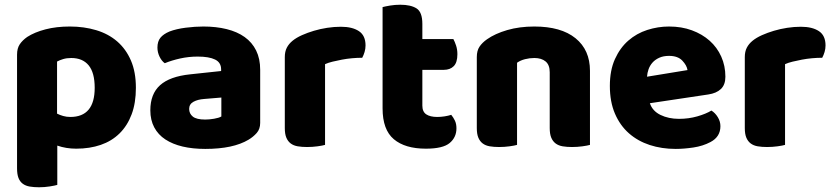

<svg xmlns="http://www.w3.org/2000/svg" viewBox="-20 -613 3525 811"><path d="M275 -501Q335 -501 386.5 -485.5Q438 -470 475 -438Q512 -406 533 -357.5Q554 -309 554 -242Q554 -178 536 -130Q518 -82 485 -49.5Q452 -17 405.5 -1Q359 15 302 15Q259 15 222 2V168Q212 171 190 174.5Q168 178 145 178Q123 178 105.5 175Q88 172 76 163Q64 154 58 138.5Q52 123 52 98V-382Q52 -409 63.5 -426Q75 -443 95 -457Q126 -477 172 -489Q218 -501 275 -501ZM277 -119Q380 -119 380 -242Q380 -306 354.5 -337Q329 -368 281 -368Q262 -368 247 -363.5Q232 -359 221 -353V-133Q233 -127 247 -123Q261 -119 277 -119Z M847 -108Q864 -108 884.5 -111.5Q905 -115 915 -121V-201L843 -195Q815 -193 797 -183Q779 -173 779 -153Q779 -133 794.5 -120.5Q810 -108 847 -108ZM839 -501Q893 -501 937.5 -490Q982 -479 1013.5 -456.5Q1045 -434 1062 -399.5Q1079 -365 1079 -318V-94Q1079 -68 1064.5 -51.5Q1050 -35 1030 -23Q965 16 847 16Q794 16 751.5 6Q709 -4 678.5 -24Q648 -44 631.5 -75Q615 -106 615 -147Q615 -216 656 -253Q697 -290 783 -299L914 -313V-320Q914 -349 888.5 -361.5Q863 -374 815 -374Q777 -374 741 -366Q705 -358 676 -346Q663 -355 654 -373.5Q645 -392 645 -412Q645 -438 657.5 -453.5Q670 -469 696 -480Q725 -491 764.5 -496Q804 -501 839 -501Z M1353 -1Q1343 2 1321.5 5Q1300 8 1277 8Q1255 8 1237.5 5Q1220 2 1208 -7Q1196 -16 1189.5 -31.5Q1183 -47 1183 -72V-372Q1183 -395 1191.5 -411.5Q1200 -428 1216 -441Q1232 -454 1255.5 -464.5Q1279 -475 1306 -483Q1333 -491 1362 -495.5Q1391 -500 1420 -500Q1468 -500 1496 -481.5Q1524 -463 1524 -421Q1524 -407 1520 -393.5Q1516 -380 1510 -369Q1489 -369 1467 -367Q1445 -365 1424 -361Q1403 -357 1384.5 -352.5Q1366 -348 1353 -342Z M1764 -167Q1764 -141 1780.5 -130Q1797 -119 1827 -119Q1842 -119 1858 -121.5Q1874 -124 1886 -128Q1895 -117 1901.5 -103.5Q1908 -90 1908 -71Q1908 -33 1879.5 -9Q1851 15 1779 15Q1691 15 1643.5 -25Q1596 -65 1596 -155V-583Q1607 -586 1627.5 -589.5Q1648 -593 1671 -593Q1715 -593 1739.5 -577.5Q1764 -562 1764 -512V-448H1895Q1901 -437 1906.5 -420.5Q1912 -404 1912 -384Q1912 -349 1896.5 -333.5Q1881 -318 1855 -318H1764Z M2302 -308Q2302 -339 2284.5 -353.5Q2267 -368 2237 -368Q2217 -368 2197.5 -363Q2178 -358 2164 -348V-1Q2154 2 2132.5 5Q2111 8 2088 8Q2066 8 2048.5 5Q2031 2 2019 -7Q2007 -16 2000.5 -31.5Q1994 -47 1994 -72V-372Q1994 -399 2005.5 -416Q2017 -433 2037 -447Q2071 -471 2122.5 -486Q2174 -501 2237 -501Q2350 -501 2411 -451.5Q2472 -402 2472 -314V-1Q2462 2 2440.5 5Q2419 8 2396 8Q2374 8 2356.5 5Q2339 2 2327 -7Q2315 -16 2308.5 -31.5Q2302 -47 2302 -72Z M2834 16Q2775 16 2724.5 -0.5Q2674 -17 2636.5 -50Q2599 -83 2577.5 -133Q2556 -183 2556 -250Q2556 -316 2577.5 -363.5Q2599 -411 2634 -441.5Q2669 -472 2714 -486.5Q2759 -501 2806 -501Q2859 -501 2902.5 -485Q2946 -469 2977.5 -441Q3009 -413 3026.5 -374Q3044 -335 3044 -289Q3044 -255 3025 -237Q3006 -219 2972 -214L2725 -177Q2736 -144 2770 -127.5Q2804 -111 2848 -111Q2889 -111 2925.5 -121.5Q2962 -132 2985 -146Q3001 -136 3012 -118Q3023 -100 3023 -80Q3023 -35 2981 -13Q2949 4 2909 10Q2869 16 2834 16ZM2806 -377Q2782 -377 2764.5 -369Q2747 -361 2736 -348.5Q2725 -336 2719.5 -320.5Q2714 -305 2713 -289L2884 -317Q2881 -337 2862 -357Q2843 -377 2806 -377Z M3296 -1Q3286 2 3264.5 5Q3243 8 3220 8Q3198 8 3180.5 5Q3163 2 3151 -7Q3139 -16 3132.5 -31.5Q3126 -47 3126 -72V-372Q3126 -395 3134.5 -411.5Q3143 -428 3159 -441Q3175 -454 3198.5 -464.5Q3222 -475 3249 -483Q3276 -491 3305 -495.5Q3334 -500 3363 -500Q3411 -500 3439 -481.5Q3467 -463 3467 -421Q3467 -407 3463 -393.5Q3459 -380 3453 -369Q3432 -369 3410 -367Q3388 -365 3367 -361Q3346 -357 3327.5 -352.5Q3309 -348 3296 -342Z"/></svg>

Font: Baloo Da
Style: Regular
Weight: 400
Designer: Noopur Datye and Ek Type
Foundry: Ek Type
Version: Version 1.443;PS 1.000;hotconv 16.6.51;makeotf.lib2.5.65220;